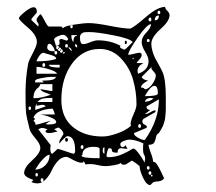

<svg xmlns="http://www.w3.org/2000/svg" viewBox="-20 -615 627 557"><path d="M385 -133Q382 -136 376.5 -140Q371 -144 367 -146.5Q363 -149 362 -149L347 -139Q345 -138 344 -138L341 -137Q331 -137 330 -143Q329 -139 312 -136Q295 -133 287 -133Q276 -133 264 -136Q252 -139 243 -139Q234 -139 228 -138L223 -148Q223 -146 221.5 -144.5Q220 -143 218 -143H216Q207 -143 191.5 -151.5Q176 -160 173 -160Q159 -160 148 -148Q137 -136 130.5 -121.5Q124 -107 113 -95Q102 -83 89 -83Q79 -83 71 -87L77 -93Q50 -102 50 -113Q50 -129 73.5 -150Q97 -171 97 -186Q97 -197 82.5 -214Q68 -231 66 -240Q57 -275 55.5 -288.5Q54 -302 54 -346Q54 -390 62 -432Q64 -440 75.5 -461.5Q87 -483 87 -493Q87 -513 61 -535Q35 -557 35 -562Q35 -567 52 -580.5Q69 -594 77 -594Q87 -594 87 -580Q87 -578 79 -569.5Q71 -561 71 -558V-557L91 -538L92 -543Q92 -546 89 -550Q86 -554 86 -557Q86 -563 97 -574Q101 -572 109.5 -555Q118 -538 122 -538H158L163 -533Q166 -539 194.5 -543.5Q223 -548 238 -548Q258 -548 298.5 -540Q339 -532 358 -532Q369 -536 403 -565.5Q437 -595 459 -595Q459 -590 465.5 -583.5Q472 -577 472 -571Q472 -554 445.5 -530.5Q419 -507 419 -488Q419 -478 422.5 -466Q426 -454 430 -446.5Q434 -439 441.5 -425.5Q449 -412 451 -407Q461 -386 461 -333Q461 -330 461 -320.5Q461 -311 461 -308.5Q461 -306 461 -297.5Q461 -289 460.5 -286.5Q460 -284 459.5 -277Q459 -270 458 -266.5Q457 -263 455.5 -257.5Q454 -252 452 -248Q450 -244 447 -239Q444 -234 441 -229Q434 -226 432.5 -217Q431 -208 427.5 -201.5Q424 -195 411 -195Q411 -188 417.5 -171.5Q424 -155 424 -146Q430 -146 435.5 -138Q441 -130 447.5 -116Q454 -102 456 -98Q451 -90 440 -89Q429 -88 426 -87Q425 -87 420 -82L416 -78Q405 -78 395 -99.5Q385 -121 385 -133ZM98 -92Q98 -87 102 -87Q106 -87 106 -92Q106 -98 102 -98Q98 -98 98 -92ZM420 -108Q418 -108 418 -105Q418 -103 419 -103Q423 -103 423 -105Q423 -106 420 -108ZM86 -113Q83 -113 83 -108Q83 -103 86 -103Q90 -103 90 -108Q90 -113 86 -113ZM416 -118Q411 -118 411 -113Q411 -108 416 -108Q419 -108 419 -113Q419 -118 416 -118ZM124 -166Q118 -166 111 -159.5Q104 -153 98.5 -146.5Q93 -140 88 -132L82 -123Q99 -123 111.5 -135.5Q124 -148 124 -166ZM414 -128Q414 -133 410 -133Q406 -133 406 -128Q406 -123 410 -123Q414 -123 414 -128ZM367 -184Q370 -184 374 -180Q378 -176 382.5 -170Q387 -164 390.5 -158.5Q394 -153 397 -148L400 -143Q400 -144 400 -148L401 -153Q401 -162 398 -166Q395 -170 395 -183Q395 -196 396 -199Q373 -210 355 -210Q349 -210 339 -206Q329 -202 329 -197Q329 -190 334 -188Q341 -188 344 -194L350 -183Q332 -185 331 -185Q321 -185 321 -172Q311 -172 307.5 -174Q304 -176 304.5 -178.5Q305 -181 303.5 -183Q302 -185 296 -185Q294 -185 291.5 -176.5Q289 -168 289 -163Q289 -159 296 -159Q306 -159 316.5 -161.5Q327 -164 335.5 -168Q344 -172 351 -175.5Q358 -179 362 -182ZM219 -165 216 -164Q216 -156 269 -156V-183Q269 -189 251 -189Q219 -189 219 -165ZM127 -194Q126 -189 126 -183Q126 -169 132 -169L147 -183Q151 -183 171 -176Q191 -169 193 -169Q198 -169 198 -178Q198 -220 175 -220Q173 -220 164 -211.5Q155 -203 153 -199L152 -201Q152 -203 152 -204Q152 -207 157 -214.5Q162 -222 164 -226Q164 -231 160.5 -235.5Q157 -240 154 -242L150 -245Q147 -245 137 -240L147 -234Q132 -229 122 -229Q112 -229 112 -235Q112 -236 118 -240Q106 -244 102 -244Q99 -244 91 -240ZM278 -179Q278 -170 283 -169V-188Q278 -187 278 -179ZM219 -194Q214 -194 214 -188Q214 -183 219 -183Q222 -183 222 -188Q222 -194 219 -194ZM177 -209Q177 -204 173 -204Q169 -204 169 -209Q169 -215 173 -215Q177 -215 177 -209ZM369 -227Q369 -222 380.5 -215.5Q392 -209 398 -209H400Q441 -266 441 -327L405 -306Q405 -296 416 -296L400 -284Q408 -284 416.5 -289.5Q425 -295 431 -295V-290L396 -270Q393 -267 393 -263Q393 -256 399.5 -253.5Q406 -251 406 -247L405 -244L369 -229ZM158 -325Q158 -274 191.5 -246.5Q225 -219 278 -219Q294 -219 319 -227.5Q344 -236 360 -250Q359 -252 359 -256Q359 -265 367.5 -283.5Q376 -302 376 -312Q376 -349 366 -384Q356 -419 330.5 -446Q305 -473 269 -473Q220 -473 189 -430.5Q158 -388 158 -325ZM381 -249Q381 -244 385 -244Q389 -244 389 -249Q389 -255 385 -255Q381 -255 381 -249ZM77 -265Q83 -260 83 -253Q86 -253 96.5 -256Q107 -259 117 -262L127 -265L112 -255Q113 -255 118 -254H122Q143 -254 143 -261Q143 -267 131.5 -272.5Q120 -278 109.5 -280.5Q99 -283 97 -283H139Q139 -284 138 -287Q137 -290 135.5 -294Q134 -298 132 -300Q86 -297 77 -274L82 -270ZM132 -331Q115 -331 106 -329.5Q97 -328 89.5 -320Q82 -312 82 -296L112 -306Q111 -311 102 -311L86 -308V-319H132ZM66 -306Q63 -306 63 -301Q63 -296 66 -296Q70 -296 70 -301Q70 -306 66 -306ZM418 -331Q404 -331 400 -320Q416 -320 426 -330Q425 -330 422 -330ZM97 -371 95 -366Q93 -362 91 -361Q77 -351 77 -330Q100 -330 127 -340Q125 -342 112.5 -346Q100 -350 97 -356Q103 -356 114 -353.5Q125 -351 132 -351V-371ZM428 -366Q417 -366 400 -336Q438 -336 438 -344Q438 -366 428 -366ZM389 -361Q398 -361 400 -356Q411 -356 421.5 -370.5Q432 -385 432 -396Q432 -401 425.5 -407.5Q419 -414 419 -418L420 -419Q420 -420 420 -421L391 -392Q393 -384 410 -381Q404 -379 396.5 -373Q389 -367 389 -361ZM127 -392Q120 -392 101 -388.5Q82 -385 82 -381V-376H107L102 -381Q142 -381 142 -392ZM86 -421V-401H145Q145 -407 122.5 -414Q100 -421 86 -421ZM396 -432Q379 -423 379 -409Q379 -408 380 -404V-401Q411 -411 411 -438Q411 -449 401 -465Q391 -481 391 -493Q391 -507 404.5 -520.5Q418 -534 418 -545Q407 -545 379.5 -506Q352 -467 352 -456Q358 -456 369 -459Q380 -462 385 -462Q391 -462 391 -455Q391 -450 384 -442Q377 -434 376 -432ZM122 -427Q122 -419 153 -419V-427ZM103 -426Q103 -421 107 -421Q111 -421 111 -426Q111 -432 107 -432Q103 -432 103 -426ZM107 -462Q100 -462 93.5 -452.5Q87 -443 86 -437Q122 -437 143 -444Q143 -449 137 -452Q131 -455 121 -457.5Q111 -460 107 -462ZM365 -447V-442L369 -447ZM146 -462Q146 -467 142 -467Q138 -467 138 -462Q138 -457 142 -457Q146 -457 146 -462ZM168 -462Q168 -464 166 -464Q163 -464 163 -462Q163 -459 165 -459Q166 -459 168 -462ZM139 -466Q139 -472 133.5 -480Q128 -488 124 -488Q117 -488 117 -477Q117 -466 139 -466ZM162 -467Q162 -472 158 -472Q154 -472 154 -467Q154 -462 158 -462Q162 -462 162 -467ZM178 -477 187 -467 188 -469Q188 -471 186 -473.5Q184 -476 182 -477L181 -478ZM153 -477Q148 -477 148 -472Q148 -467 153 -467Q157 -467 157 -472Q157 -477 153 -477ZM330 -482Q328 -480 328 -479Q328 -477 331.5 -475Q335 -473 338 -472L342 -471Q343 -471 365 -493Q358 -503 309.5 -512.5Q261 -522 239 -522Q229 -522 225 -521.5Q221 -521 216.5 -517.5Q212 -514 212 -506Q212 -487 221 -487Q229 -487 242 -492.5Q255 -498 264 -498Q300 -498 330 -482ZM151 -477Q151 -482 147 -482Q143 -482 143 -477Q143 -472 147 -472Q151 -472 151 -477ZM198 -484 197 -483Q197 -481 203 -477L204 -479Q204 -487 198 -487ZM137 -500 142 -483V-482Q153 -482 153 -491Q153 -492 152.5 -493.5Q152 -495 152 -496Q152 -502 158 -502L165 -500Q172 -497 173 -497Q174 -497 176 -499Q178 -501 178 -502Q171 -514 163 -514Q157 -514 147 -509.5Q137 -505 137 -500ZM177 -482Q177 -487 173 -487Q169 -487 169 -482Q169 -477 173 -477Q177 -477 177 -482ZM187 -513Q187 -498 193 -493Q193 -511 203 -511V-513ZM344 -497Q348 -497 348 -492Q348 -487 344 -487Q342 -487 342 -492Q342 -497 344 -497ZM406 -497Q406 -493 410 -493Q414 -493 414 -497Q414 -502 410 -502Q406 -502 406 -497ZM187 -543Q184 -543 184 -538Q184 -533 187 -533Q191 -533 191 -538Q191 -543 187 -543ZM416 -564Q411 -564 411 -558Q411 -553 416 -553Q419 -553 419 -558Q419 -564 416 -564ZM441 -570Q429 -570 429 -556Q441 -556 441 -570ZM445 -579Q445 -584 441 -584Q437 -584 437 -579Q437 -574 441 -574Q445 -574 445 -579Z"/></svg>

Font: CabinSketch
Style: Regular
Weight: 400
Designer: Pablo Impallari
Foundry: Pablo Impallari. www.impallari.com Igino Marini. www.ikern.com
Version: Version 1.002